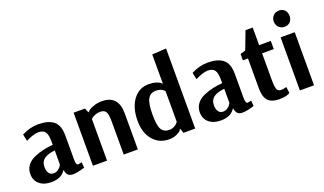

<svg xmlns="http://www.w3.org/2000/svg" viewBox="-75 -1221 2864 1699"><g transform="rotate(-20 1357.5 -371.5)"><path d="M181 11Q111 11 69 -24Q27 -59 27 -120Q27 -167 53.5 -201.5Q80 -236 125.5 -255Q171 -274 212.5 -283Q254 -292 302 -296V-325Q302 -393 283 -418.5Q264 -444 219 -444Q198 -444 168.5 -435Q139 -426 120 -416L100 -407L87 -471Q164 -511 242 -511Q336 -511 385.5 -471.5Q435 -432 435 -336V-109Q435 -56 456 -56L490 -63L494 -11Q425 11 383 11Q354 11 338 -3.5Q322 -18 317 -51H312Q311 -48 308.5 -44Q306 -40 295.5 -29.5Q285 -19 271.5 -10.5Q258 -2 234 4.5Q210 11 181 11ZM225 -56Q249 -56 268.5 -70Q288 -84 295 -98L302 -111V-243Q235 -236 200.5 -211.5Q166 -187 166 -137Q166 -97 182 -76.5Q198 -56 225 -56Z M573 0V-500H680L697 -459H701Q705 -465 714.5 -473.5Q724 -482 760 -496Q796 -510 842 -510Q996 -510 996 -339V0H863V-312Q863 -379 848.5 -403Q834 -427 796 -427Q770 -427 747.5 -418Q725 -409 715 -400L706 -391V0Z M1289 11Q1195 11 1137.5 -57Q1080 -125 1080 -239Q1080 -361 1135.5 -435.5Q1191 -510 1283 -510Q1322 -510 1351 -500.5Q1380 -491 1390 -482L1400 -472H1403V-746L1536 -754V0H1425L1410 -45H1409Q1406 -39 1399.5 -29.5Q1393 -20 1362.5 -4.5Q1332 11 1289 11ZM1319 -67Q1344 -67 1365 -78.5Q1386 -90 1395 -102L1403 -113V-401Q1375 -434 1324 -434Q1270 -434 1246.5 -391Q1223 -348 1223 -243Q1223 -141 1245.5 -104Q1268 -67 1319 -67Z M1777 11Q1707 11 1665 -24Q1623 -59 1623 -120Q1623 -167 1649.5 -201.5Q1676 -236 1721.5 -255Q1767 -274 1808.5 -283Q1850 -292 1898 -296V-325Q1898 -393 1879 -418.5Q1860 -444 1815 -444Q1794 -444 1764.5 -435Q1735 -426 1716 -416L1696 -407L1683 -471Q1760 -511 1838 -511Q1932 -511 1981.5 -471.5Q2031 -432 2031 -336V-109Q2031 -56 2052 -56L2086 -63L2090 -11Q2021 11 1979 11Q1950 11 1934 -3.5Q1918 -18 1913 -51H1908Q1907 -48 1904.5 -44Q1902 -40 1891.5 -29.5Q1881 -19 1867.5 -10.5Q1854 -2 1830 4.5Q1806 11 1777 11ZM1821 -56Q1845 -56 1864.5 -70Q1884 -84 1891 -98L1898 -111V-243Q1831 -236 1796.5 -211.5Q1762 -187 1762 -137Q1762 -97 1778 -76.5Q1794 -56 1821 -56Z M2326 11Q2255 11 2221 -24Q2187 -59 2187 -142V-423H2139V-483L2188 -497L2252 -666H2320V-500H2430V-423H2320V-176Q2320 -107 2330 -84Q2340 -61 2367 -61Q2381 -61 2394 -63.5Q2407 -66 2413 -68L2419 -70L2427 -13Q2402 11 2326 11Z M2589 -575Q2559 -575 2536 -595Q2513 -618 2513 -652Q2513 -685 2536 -708Q2557 -728 2589 -728Q2620 -728 2640 -709Q2662 -686 2662 -652Q2662 -617 2640 -594Q2618 -575 2589 -575ZM2522 0V-500H2655V0Z"/></g></svg>

Font: Arsenal
Style: Bold
Weight: 700
Designer: Andrij Shevchenko
Foundry: Stairsfor
Version: Version 2.001;PS 002.001;hotconv 1.0.88;makeotf.lib2.5.64775